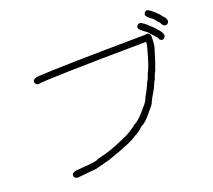

<svg xmlns="http://www.w3.org/2000/svg" viewBox="-131 -853 1261 1137"><g transform="rotate(-20 500.0 -284.5)"><path d="M853.5 -548.8Q871.1 -543 871.1 -525.4Q871.1 -465.8 859.4 -439.5Q843.8 -383.8 822.3 -326.2Q813 -314 800.8 -275.4Q796.9 -275.4 781.2 -236.3Q781.2 -233.4 748 -177.7Q748 -172.9 740.2 -162.1Q740.2 -150.4 703.1 -109.4Q661.1 -55.7 634.8 -46.9Q601.6 -14.6 578.1 -5.9Q545.9 21.5 384.8 76.2L296.9 99.6L177.7 111.3H173.8Q152.3 107.9 152.3 89.8Q152.3 68.4 205.1 66.4Q322.3 59.1 322.3 48.8Q383.3 35.2 423.8 19.5Q450.7 10.7 509.8 -15.6Q546.4 -31.7 572.3 -50.8Q575.2 -50.8 595.7 -68.4Q632.8 -85.4 679.7 -146.5Q703.6 -169.4 714.8 -201.2Q736.3 -235.4 755.9 -283.2Q764.6 -293.5 775.4 -328.1Q794.9 -357.4 828.1 -486.3Q828.1 -488.8 830.1 -505.9Q194.3 -499.5 142.6 -488.3Q125 -494.6 125 -509.8Q125 -533.2 175.8 -533.2Q284.7 -541 835.9 -546.9ZM896.5 -679.7Q914.1 -679.7 964.8 -627Q964.8 -623.5 988.3 -597.7Q994.1 -582.5 994.1 -576.2Q987.8 -558.6 972.7 -558.6Q956.5 -558.6 945.3 -585.9Q941.4 -585.9 918 -617.2Q877 -644.5 877 -660.2Q882.8 -679.7 896.5 -679.7ZM832 -623Q852.5 -619.1 896.5 -574.2Q899.4 -574.2 923.8 -544.9Q942.9 -524.9 945.3 -507.8V-505.9Q941.9 -484.4 923.8 -484.4Q909.7 -484.4 902.3 -507.8Q899.4 -507.8 857.4 -556.6Q812.5 -587.9 812.5 -595.7Q810.5 -599.1 810.5 -605.5Q816.9 -623 832 -623Z"/></g></svg>

Font: CEF Fonts CJK Mono
Style: Regular
Weight: 400
Designer: PartyBoss (派对大魔王)
Version: Release 2.25